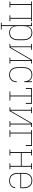

<svg xmlns="http://www.w3.org/2000/svg" viewBox="1858 -2436 783 4540"><g transform="rotate(90 2250.0 -166.5)"><path d="M17 0V-18H77V-512H17V-530H483V-512H423V-18H483V0H343V-18H403V-512H97V-18H157V0Z M517 205V187H577V-512H517V-530H597V-423Q605 -448 619.5 -470.5Q634 -493 655 -509Q676 -525 702 -531.5Q728 -538 754 -538Q780 -538 805.5 -532Q831 -526 852.5 -511.5Q874 -497 889.5 -476Q905 -455 914.5 -431Q924 -407 927.5 -381.5Q931 -356 931 -330V-200Q931 -174 927.5 -148.5Q924 -123 914.5 -99Q905 -75 889.5 -54Q874 -33 852.5 -18.5Q831 -4 805.5 2Q780 8 754 8Q728 8 702 1.5Q676 -5 655 -21Q634 -37 619.5 -59.5Q605 -82 597 -107V187H679V205ZM751 -10Q774 -10 797.5 -15.5Q821 -21 840.5 -34Q860 -47 874 -66.5Q888 -86 896.5 -108Q905 -130 908 -153Q911 -176 911 -200V-330Q911 -354 908 -377Q905 -400 896.5 -422Q888 -444 874 -463.5Q860 -483 840.5 -496Q821 -509 797.5 -514.5Q774 -520 751 -520Q728 -520 705 -514.5Q682 -509 663.5 -495.5Q645 -482 631.5 -462.5Q618 -443 610 -421Q602 -399 599.5 -376Q597 -353 597 -330V-200Q597 -177 599.5 -154Q602 -131 610 -109Q618 -87 631.5 -67.5Q645 -48 663.5 -34.5Q682 -21 705 -15.5Q728 -10 751 -10Z M1017 0V-18H1077V-512H1017V-530H1157V-512H1097V-18L1394 -530H1483V-512H1423V-18H1483V0H1343V-18H1403V-512L1106 0Z M1747 8Q1721 8 1695.5 2Q1670 -4 1648.5 -18Q1627 -32 1611 -53Q1595 -74 1585.5 -98Q1576 -122 1572.5 -148Q1569 -174 1569 -200V-330Q1569 -356 1572.5 -382Q1576 -408 1585.5 -432Q1595 -456 1611 -477Q1627 -498 1649 -512Q1671 -526 1696.5 -532Q1722 -538 1748 -538Q1773 -538 1797 -532.5Q1821 -527 1842 -514.5Q1863 -502 1878.5 -482.5Q1894 -463 1903 -440V-530H1923V-349H1903Q1903 -371 1900 -392.5Q1897 -414 1888.5 -434Q1880 -454 1866 -471Q1852 -488 1833.5 -499.5Q1815 -511 1793.5 -515.5Q1772 -520 1750 -520Q1750 -520 1750 -520Q1750 -520 1750 -520Q1726 -520 1703 -514.5Q1680 -509 1660.5 -496Q1641 -483 1626.5 -464Q1612 -445 1603.5 -423Q1595 -401 1592 -377.5Q1589 -354 1589 -330V-200Q1589 -177 1592 -153.5Q1595 -130 1603 -108Q1611 -86 1625 -67Q1639 -48 1658.5 -34.5Q1678 -21 1701 -15.5Q1724 -10 1747 -10Q1779 -10 1809.5 -20Q1840 -30 1862 -52.5Q1884 -75 1894.5 -105.5Q1905 -136 1905 -167Q1905 -168 1905 -168Q1905 -168 1905 -169H1925Q1925 -168 1925 -167.5Q1925 -167 1925 -167Q1925 -144 1919.5 -120.5Q1914 -97 1903.5 -76.5Q1893 -56 1876 -39Q1859 -22 1838 -11Q1817 0 1794 4Q1771 8 1747 8Z M2141 0V-18H2240V-512H2085V-385H2065V-530H2435V-385H2415V-512H2260V-18H2359V0Z M2517 0V-18H2577V-512H2517V-530H2657V-512H2597V-18L2894 -530H2983V-512H2923V-18H2983V0H2843V-18H2903V-512L2606 0Z M3056 0V-18H3116V-512H3056V-530H3431V-385H3411V-512H3136V-18H3218V0Z M3517 0V-18H3577V-512H3517V-530H3657V-512H3597V-286H3903V-512H3843V-530H3983V-512H3923V-18H3983V0H3843V-18H3903V-268H3597V-18H3657V0Z M4251 8Q4225 8 4199 2Q4173 -4 4151 -17.5Q4129 -31 4112.5 -52Q4096 -73 4086.5 -97.5Q4077 -122 4073 -148Q4069 -174 4069 -200V-330Q4069 -356 4073 -382Q4077 -408 4086.5 -432Q4096 -456 4112 -477Q4128 -498 4150 -512Q4172 -526 4198 -532Q4224 -538 4250 -538Q4276 -538 4302 -532Q4328 -526 4350 -512Q4372 -498 4388 -477Q4404 -456 4413.5 -432Q4423 -408 4427 -382Q4431 -356 4431 -330V-256H4089V-200Q4089 -176 4092 -152.5Q4095 -129 4103.5 -107Q4112 -85 4126.5 -66Q4141 -47 4160.5 -34Q4180 -21 4203.5 -15.5Q4227 -10 4251 -10Q4279 -10 4307 -16Q4335 -22 4358 -38.5Q4381 -55 4394.5 -81Q4408 -107 4409 -135H4429Q4428 -114 4421 -93.5Q4414 -73 4401.5 -55.5Q4389 -38 4371.5 -25.5Q4354 -13 4334.5 -5.5Q4315 2 4293.5 5Q4272 8 4251 8ZM4411 -274V-330Q4411 -354 4408 -377.5Q4405 -401 4396.5 -423Q4388 -445 4373.5 -464Q4359 -483 4339.5 -496Q4320 -509 4297 -514.5Q4274 -520 4250 -520Q4226 -520 4203 -514.5Q4180 -509 4160.5 -496Q4141 -483 4126.5 -464Q4112 -445 4103.5 -423Q4095 -401 4092 -377.5Q4089 -354 4089 -330V-274Z"/></g></svg>

Font: Iosevka Slab Thin
Style: Regular
Weight: 100
Monospace: yes
Designer: Belleve Invis
Foundry: Belleve Invis
Version: Version 11.1.0; ttfautohint (v1.8.3)